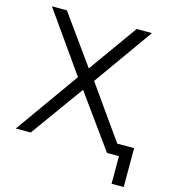

<svg xmlns="http://www.w3.org/2000/svg" viewBox="-124 -799 937 1055"><g transform="rotate(15 345.0 -271.5)"><path d="M678 -64V157H609V0H541L324 -301L107 0H22L279 -361L40 -700H125L324 -423L522 -700H609L370 -364L582 -64Z"/></g></svg>

Font: CMG Sans
Style: Regular
Weight: 400
Designer: Julieta Ulanovsky
Foundry: Julieta Ulanovsky
Version: Version 7.200